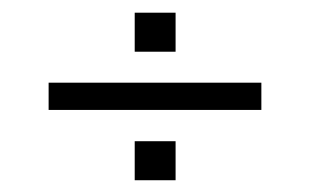

<svg xmlns="http://www.w3.org/2000/svg" viewBox="-20 -550 500 310"><path d="M58.5 -372.5V-416.5H402V-372.5ZM197.5 -466.5V-529.5H263.5V-466.5ZM197.5 -259V-322H263.5V-259Z"/></svg>

Font: Big Shoulders Stencil Text ExtraLight
Style: Regular
Weight: 250
Version: Version 2.001